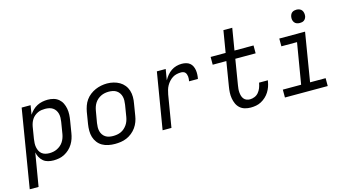

<svg xmlns="http://www.w3.org/2000/svg" viewBox="-98 -1140 3194 1742"><g transform="rotate(-15 1499.0 -269.0)"><path d="M-2 205 119 -530H203L189 -444Q203 -466 222.5 -485Q242 -504 265.5 -516Q289 -528 314.5 -533Q340 -538 365 -538Q365 -538 365 -538Q365 -538 365 -538Q394 -538 420.5 -530.5Q447 -523 467.5 -505.5Q488 -488 499.5 -464Q511 -440 516 -413Q521 -386 519.5 -357.5Q518 -329 513 -300L495 -190Q491 -164 482.5 -138.5Q474 -113 459.5 -89.5Q445 -66 424.5 -47Q404 -28 379.5 -15Q355 -2 328.5 3Q302 8 276 8Q249 8 224 1.5Q199 -5 180.5 -20.5Q162 -36 150 -58Q138 -80 133 -105L81 205ZM256 -65Q274 -65 292.5 -68.5Q311 -72 328.5 -80.5Q346 -89 361.5 -102Q377 -115 387.5 -131.5Q398 -148 404.5 -166Q411 -184 414 -202L432 -312Q435 -331 435.5 -350.5Q436 -370 431.5 -388Q427 -406 417 -421Q407 -436 392 -446Q377 -456 358.5 -460Q340 -464 321 -464Q304 -464 286.5 -461.5Q269 -459 252 -451Q235 -443 220.5 -431Q206 -419 196 -403.5Q186 -388 180 -371Q174 -354 171 -337L153 -227Q150 -207 149 -187.5Q148 -168 151.5 -149.5Q155 -131 163 -114.5Q171 -98 185 -86.5Q199 -75 217.5 -70Q236 -65 256 -65Z M853 8Q822 8 791.5 2Q761 -4 735.5 -18.5Q710 -33 692 -56.5Q674 -80 665.5 -108Q657 -136 657 -167.5Q657 -199 662 -230L680 -340Q685 -367 694.5 -394.5Q704 -422 721 -446Q738 -470 762 -488.5Q786 -507 812.5 -518.5Q839 -530 867 -535.5Q895 -541 923 -541Q954 -541 984 -533.5Q1014 -526 1039 -511.5Q1064 -497 1082.5 -474Q1101 -451 1110 -422.5Q1119 -394 1119 -362.5Q1119 -331 1113 -300L1095 -190Q1091 -163 1081 -136Q1071 -109 1054 -85Q1037 -61 1013.5 -42Q990 -23 963 -11.5Q936 0 908 4Q880 8 853 8ZM854 -66Q873 -66 891.5 -69Q910 -72 928 -80Q946 -88 961 -101.5Q976 -115 987 -131Q998 -147 1004.5 -165.5Q1011 -184 1014 -202L1032 -312Q1035 -332 1035.5 -351Q1036 -370 1031.5 -388Q1027 -406 1016.5 -421.5Q1006 -437 991 -447Q976 -457 957 -461Q938 -465 919 -465Q900 -465 881.5 -461.5Q863 -458 845.5 -449.5Q828 -441 813 -428Q798 -415 787.5 -398.5Q777 -382 771 -364Q765 -346 762 -328L743 -218Q740 -199 739.5 -179.5Q739 -160 743.5 -142Q748 -124 758 -109Q768 -94 783 -84Q798 -74 816.5 -70Q835 -66 854 -66Z M1301 0 1389 -530H1472L1455 -428Q1468 -452 1485.5 -473Q1503 -494 1525 -509Q1547 -524 1572.5 -531Q1598 -538 1624 -538Q1644 -538 1664 -533Q1684 -528 1699 -516Q1714 -504 1722.5 -486Q1731 -468 1734 -448.5Q1737 -429 1736 -408Q1735 -387 1731 -367H1648Q1650 -378 1651 -389Q1652 -400 1651 -410.5Q1650 -421 1646.5 -431.5Q1643 -442 1636.5 -449.5Q1630 -457 1619.5 -460.5Q1609 -464 1598 -464Q1578 -464 1557 -459.5Q1536 -455 1518 -443.5Q1500 -432 1485 -415.5Q1470 -399 1459.5 -380Q1449 -361 1443.5 -341Q1438 -321 1434 -301L1384 0Z M2128 8Q2100 8 2073.5 0.5Q2047 -7 2027.5 -24.5Q2008 -42 1997 -66.5Q1986 -91 1981.5 -118Q1977 -145 1978.5 -173.5Q1980 -202 1985 -230L2022 -457H1894V-530H2035L2069 -735H2152L2118 -530H2297V-456H2106L2067 -218Q2064 -201 2062.5 -184Q2061 -167 2062.5 -150.5Q2064 -134 2068.5 -118.5Q2073 -103 2083 -90.5Q2093 -78 2108 -72Q2123 -66 2140 -66Q2162 -66 2184 -75Q2206 -84 2221 -102Q2236 -120 2244.5 -141.5Q2253 -163 2257 -185Q2257 -186 2257.5 -188Q2258 -190 2258 -191H2341Q2340 -189 2340 -186.5Q2340 -184 2339 -182Q2335 -156 2326.5 -132Q2318 -108 2304 -85.5Q2290 -63 2270 -44.5Q2250 -26 2226.5 -13.5Q2203 -1 2178 3.5Q2153 8 2128 8Z M2450 0V-74H2622L2686 -457H2539V-530H2781L2706 -74H2852V0ZM2756 -618Q2741 -618 2727.5 -623Q2714 -628 2705.5 -639.5Q2697 -651 2694.5 -665.5Q2692 -680 2695 -695Q2697 -705 2702 -715Q2707 -725 2716 -731.5Q2725 -738 2735.5 -740.5Q2746 -743 2756 -743Q2771 -743 2785 -737.5Q2799 -732 2807 -720.5Q2815 -709 2817.5 -694.5Q2820 -680 2818 -665Q2816 -655 2810.5 -645Q2805 -635 2796 -628.5Q2787 -622 2776.5 -620Q2766 -618 2756 -618Z"/></g></svg>

Font: Iosevka Curly Extended Oblique
Style: Regular
Weight: 400
Width: 7
Italic angle: -9°
Monospace: yes
Designer: Belleve Invis
Foundry: Belleve Invis
Version: Version 11.1.0; ttfautohint (v1.8.3)